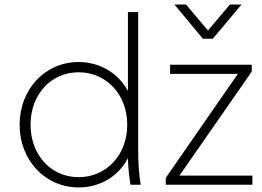

<svg xmlns="http://www.w3.org/2000/svg" viewBox="-20 -810 1149 842"><path d="M325 12C420 12 500 -38 541 -116C542 -74 546 -41 552 0H597C589 -50 586 -93 586 -161V-757H541V-411C500 -488 419 -538 325 -538C178 -538 66 -419 66 -263C66 -107 178 12 325 12ZM114 -263C114 -395 203 -493 325 -493C446 -493 538 -396 538 -263C538 -130 446 -33 325 -33C203 -33 114 -131 114 -263ZM707 0H1087V-40H767L1084 -496V-526H726V-486H1023L707 -30ZM745 -790 870 -640H913L1039 -790H988L892 -676L796 -790Z"/></svg>

Font: Mluvka ExtraLight
Style: Regular
Weight: 200
Designer: Modified by Jiří Krblich, Original typeface by Gumpita Rahayu
Foundry: Gumpita Rahayu & Jiří Krblich
Version: Version 2.000;Glyphs 3.1.1 (3134)